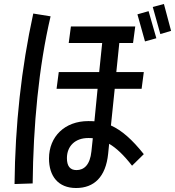

<svg xmlns="http://www.w3.org/2000/svg" viewBox="-20 -893 879 964"><path d="M839 -738 803 -873 747 -858 785 -722ZM765 -701 726 -837 670 -821 708 -685ZM144 28C147 -260 174 -556 234 -811L147 -825C87 -550 56 -265 53 31ZM702 -531H564L579 -677H648L659 -760H336L325 -677H493L478 -531H275L264 -447H470L454 -284C444 -285 434 -285 423 -285C306 -285 226 -208 226 -97C226 -9 272 51 362 51C452 51 511 -4 523 -121L528 -171C564 -150 601 -115 643 -61L702 -119C643 -193 592 -238 537 -263L556 -447H691ZM316 -99C316 -159 357 -200 423 -200C431 -200 438 -200 446 -199L439 -133C432 -65 402 -39 364 -39C331 -39 316 -60 316 -99Z"/></svg>

Font: Smiley Sans Oblique
Style: Regular
Weight: 400
Italic angle: -8°
Designer: oooooohmygosh, Nagisa Chen, Janine Sui, Heda Shi, Jian Li
Foundry: atelierAnchor
Version: Version 2.0.1